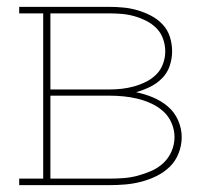

<svg xmlns="http://www.w3.org/2000/svg" viewBox="-20 -540 640 560"><path d="M36 0V-19H106V-501H36V-520H298Q319 -520 340 -518Q361 -516 381.5 -510Q402 -504 421 -494Q440 -484 454.5 -468.5Q469 -453 475.5 -432.5Q482 -412 482 -390Q482 -369 475 -348Q468 -327 452.5 -311.5Q437 -296 417.5 -286.5Q398 -277 377 -271Q402 -266 426 -256Q450 -246 469.5 -229.5Q489 -213 499.5 -189Q510 -165 510 -140Q510 -116 501 -93Q492 -70 475 -53.5Q458 -37 436.5 -26.5Q415 -16 392 -10Q369 -4 345.5 -2Q322 0 298 0ZM127 -279H298Q316 -279 334.5 -281Q353 -283 371 -288Q389 -293 406 -301.5Q423 -310 436 -323Q449 -336 455.5 -354Q462 -372 462 -390Q462 -409 455.5 -427Q449 -445 436 -458Q423 -471 406 -479.5Q389 -488 371 -493Q353 -498 334.5 -499.5Q316 -501 298 -501H127ZM127 -19H298Q319 -19 340 -20.5Q361 -22 381.5 -27.5Q402 -33 421.5 -41.5Q441 -50 456.5 -64.5Q472 -79 480.5 -99Q489 -119 489 -140Q489 -161 480.5 -181Q472 -201 456.5 -215Q441 -229 421.5 -238Q402 -247 381.5 -252Q361 -257 340 -259Q319 -261 298 -261H127Z"/></svg>

Font: Iosevka Etoile Thin
Style: Regular
Weight: 100
Designer: Belleve Invis
Foundry: Belleve Invis
Version: Version 22.1.2; ttfautohint (v1.8.4)